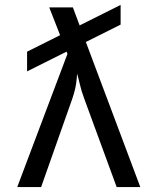

<svg xmlns="http://www.w3.org/2000/svg" viewBox="-20 -760 640 780"><path d="M90 -470V-550L470 -740V-660ZM50 0 254 -541 180 -730H276L550 0H454L323 -357Q310 -392 304 -419Q298 -446 293 -461Q293 -446 289 -419Q285 -392 273 -357L147 0Z"/></svg>

Font: JetBrains Mono
Style: Regular
Weight: 400
Monospace: yes
Designer: Philipp Nurullin, Konstantin Bulenkov
Foundry: JetBrains
Version: Version 2.305